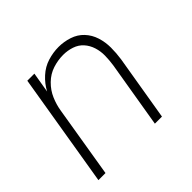

<svg xmlns="http://www.w3.org/2000/svg" viewBox="-134 -691 844 844"><g transform="rotate(-45 288.0 -269.0)"><path d="M34 0H78L133 -333Q138 -365 151.5 -396.5Q165 -428 190.5 -453Q216 -478 248.5 -488.5Q281 -499 314 -499Q314 -499 314 -499Q314 -499 314 -499Q341 -499 366.5 -490.5Q392 -482 409 -463Q426 -444 434 -418.5Q442 -393 441.5 -366Q441 -339 437 -311L385 0H429L480 -305Q485 -339 485 -373Q485 -407 475 -438.5Q465 -470 443 -493.5Q421 -517 389 -527.5Q357 -538 324 -538Q290 -538 256 -527.5Q222 -517 194.5 -492Q167 -467 150 -435L166 -530H122Z"/></g></svg>

Font: Iosevka Sparkle Extralight
Style: Italic
Weight: 200
Italic angle: -9°
Designer: Belleve Invis
Foundry: Belleve Invis
Version: Version 4.5.0; ttfautohint (v1.8.3)